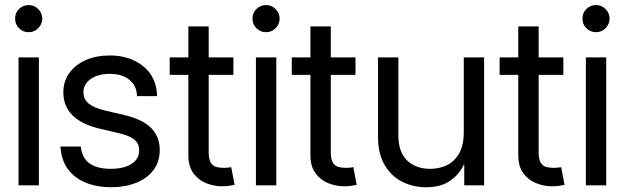

<svg xmlns="http://www.w3.org/2000/svg" viewBox="-20 -747 2519 774"><path d="M54.7 0V-515.6H136.7V0ZM95.7 -617.2Q72.8 -617.2 56.6 -633.3Q40.5 -649.4 41 -671.9Q40.5 -694.8 56.6 -710.7Q72.8 -726.6 95.7 -726.6Q118.2 -726.6 134 -710.7Q149.9 -694.8 150.4 -671.9Q149.9 -649.4 134 -633.3Q118.2 -617.2 95.7 -617.2Z M613.3 -359.4H532.2Q531.7 -400.4 502.2 -424.8Q472.7 -449.2 422.9 -449.2Q375.5 -449.2 345.9 -428.7Q316.4 -408.2 316.4 -375Q316.4 -345.7 338.9 -328.6Q361.3 -311.5 398.4 -302.7L481.4 -283.2Q555.7 -265.6 589.8 -230.5Q624 -195.3 624 -142.6Q624 -94.7 598.4 -61Q572.8 -27.3 528.3 -9.8Q483.9 7.8 427.7 7.8Q372.6 7.8 327.6 -9.8Q282.7 -27.3 254.9 -63.7Q227.1 -100.1 223.6 -156.2H305.7Q310.1 -110.4 340.8 -88.4Q371.6 -66.4 425.8 -66.4Q479.5 -66.4 510.3 -86.4Q541 -106.4 541 -140.6Q541 -169.9 519.8 -185.5Q498.5 -201.2 463.9 -209L380.9 -228.5Q309.1 -245.6 272.2 -282.2Q235.4 -318.8 235.4 -375Q235.4 -418.9 259.3 -452.4Q283.2 -485.8 325.4 -504.6Q367.7 -523.4 422.9 -523.4Q503.4 -523.4 557.4 -480Q611.3 -436.5 613.3 -359.4Z M875 3.9Q841.8 3.9 810.5 -8.8Q779.3 -21.5 759.3 -49.1Q739.3 -76.7 739.3 -121.1V-640.6H821.3V-133.8Q821.3 -104 830.1 -90.6Q838.9 -77.1 853 -73.7Q867.2 -70.3 882.8 -70.3Q891.6 -70.3 899.7 -71.3Q907.7 -72.3 912.1 -73.2L925.8 -2Q917 0 904.5 2Q892.1 3.9 875 3.9ZM664.1 -445.3V-515.6H920.9V-445.3Z M1011.7 0V-515.6H1093.8V0ZM1052.7 -617.2Q1029.8 -617.2 1013.7 -633.3Q997.6 -649.4 998 -671.9Q997.6 -694.8 1013.7 -710.7Q1029.8 -726.6 1052.7 -726.6Q1075.2 -726.6 1091.1 -710.7Q1106.9 -694.8 1107.4 -671.9Q1106.9 -649.4 1091.1 -633.3Q1075.2 -617.2 1052.7 -617.2Z M1367.2 3.9Q1334 3.9 1302.7 -8.8Q1271.5 -21.5 1251.5 -49.1Q1231.4 -76.7 1231.4 -121.1V-640.6H1313.5V-133.8Q1313.5 -104 1322.3 -90.6Q1331.1 -77.1 1345.2 -73.7Q1359.4 -70.3 1375 -70.3Q1383.8 -70.3 1391.8 -71.3Q1399.9 -72.3 1404.3 -73.2L1418 -2Q1409.2 0 1396.7 2Q1384.3 3.9 1367.2 3.9ZM1156.2 -445.3V-515.6H1413.1V-445.3Z M1849.6 -213.9V-515.6H1931.6V0H1851.6V-83H1849.6Q1833 -45.9 1795.7 -19Q1758.3 7.8 1697.3 7.8Q1645.5 7.8 1601.3 -14.4Q1557.1 -36.6 1530.5 -81.8Q1503.9 -127 1503.9 -195.3V-515.6H1585.9V-201.2Q1585.9 -134.3 1621.1 -100.3Q1656.2 -66.4 1713.9 -66.4Q1751.5 -66.4 1782.2 -81.5Q1813 -96.7 1831.3 -129.4Q1849.6 -162.1 1849.6 -213.9Z M2205.1 3.9Q2171.9 3.9 2140.6 -8.8Q2109.4 -21.5 2089.4 -49.1Q2069.3 -76.7 2069.3 -121.1V-640.6H2151.4V-133.8Q2151.4 -104 2160.2 -90.6Q2168.9 -77.1 2183.1 -73.7Q2197.3 -70.3 2212.9 -70.3Q2221.7 -70.3 2229.7 -71.3Q2237.8 -72.3 2242.2 -73.2L2255.9 -2Q2247.1 0 2234.6 2Q2222.2 3.9 2205.1 3.9ZM1994.1 -445.3V-515.6H2251V-445.3Z M2341.8 0V-515.6H2423.8V0ZM2382.8 -617.2Q2359.9 -617.2 2343.8 -633.3Q2327.6 -649.4 2328.1 -671.9Q2327.6 -694.8 2343.8 -710.7Q2359.9 -726.6 2382.8 -726.6Q2405.3 -726.6 2421.1 -710.7Q2437 -694.8 2437.5 -671.9Q2437 -649.4 2421.1 -633.3Q2405.3 -617.2 2382.8 -617.2Z"/></svg>

Font: Inter Display V
Style: Regular
Weight: 400
Designer: Rasmus Andersson
Foundry: rsms
Version: Version 3.015;git-src